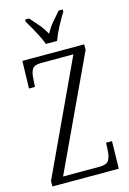

<svg xmlns="http://www.w3.org/2000/svg" viewBox="-137 -997 716 1062"><g transform="rotate(-15 220.5 -465.5)"><path d="M26 0V-31L327 -676H141Q103 -676 91 -656.5Q79 -637 78 -601L75 -557H41L45 -714H399V-683L97 -38H307Q346 -38 358.5 -57Q371 -76 373 -113L375 -157H409L406 0ZM195 -771Q187 -794 173.5 -820.5Q160 -847 145.5 -873Q131 -899 119 -918V-931H142Q166 -904 187.5 -878.5Q209 -853 227 -821Q244 -853 265.5 -878.5Q287 -904 311 -931H334V-918Q316 -890 293.5 -847.5Q271 -805 259 -771Z"/></g></svg>

Font: Noto Serif Tamil ExtraCondensed Light
Style: Regular
Weight: 300
Width: 2
Designer: Indian Type Foundry, Tom Grace, and the Monotype Design Team
Foundry: Monotype Imaging Inc.
Version: Version 2.004; ttfautohint (v1.8.4.7-5d5b)